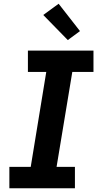

<svg xmlns="http://www.w3.org/2000/svg" viewBox="-20 -1005 540 1025"><path d="M30 0V-114H144L227 -621H129V-735H479V-621H366L282 -114H380V0ZM342 -791 211 -925 293 -985 407 -839Z"/></svg>

Font: Iosevka Curly Heavy Oblique
Style: Regular
Weight: 900
Italic angle: -9°
Monospace: yes
Designer: Belleve Invis
Foundry: Belleve Invis
Version: Version 11.1.0; ttfautohint (v1.8.3)